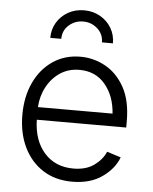

<svg xmlns="http://www.w3.org/2000/svg" viewBox="-54 -808 689 866"><g transform="rotate(5 290.0 -375.5)"><path d="M304.7 11.7Q228 11.7 172.1 -24.2Q116.2 -60.1 85.7 -123.5Q55.2 -187 55.2 -269.5Q55.2 -352.1 85.2 -416Q115.2 -480 169.2 -516.6Q223.1 -553.2 294.4 -553.2Q354 -553.2 407.2 -523.9Q460.4 -494.6 493.7 -434.6Q526.9 -374.5 526.9 -281.7V-252.9H122.1Q124 -159.7 173.3 -103.8Q222.7 -47.9 305.2 -47.9Q362.3 -47.9 398.9 -74.2Q435.5 -100.6 450.7 -136.7L513.7 -116.7Q495.1 -65.4 441.2 -26.9Q387.2 11.7 304.7 11.7ZM122.1 -310.1H460Q454.6 -389.6 411.1 -441.7Q367.7 -493.7 294.4 -493.7Q245.1 -493.7 207.5 -468.8Q169.9 -443.8 147.5 -402.1Q125 -360.4 122.1 -310.1ZM292.5 -763.2Q332.5 -763.2 364.7 -744.9Q397 -726.6 415.5 -695.6Q434.1 -664.6 434.1 -626H384.3Q384.3 -663.6 356.9 -688Q329.6 -712.4 292.5 -712.4Q254.9 -712.4 227.5 -688Q200.2 -663.6 200.2 -626H150.4Q150.4 -664.6 168.9 -695.6Q187.5 -726.6 219.7 -744.9Q252 -763.2 292.5 -763.2Z"/></g></svg>

Font: Inter Light
Style: Regular
Weight: 300
Designer: Rasmus Andersson
Foundry: rsms
Version: Version 4.000;git-a52131595